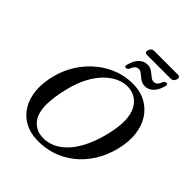

<svg xmlns="http://www.w3.org/2000/svg" viewBox="-264 -1125 1293 1293"><g transform="rotate(45 383.0 -478.5)"><path d="M509.5 -712.5Q576 -711 627 -682.5Q678 -654 710 -604.2Q742 -554.5 750.5 -487.2Q759 -420 740 -339.5Q719 -253 676.8 -186Q634.5 -119 576.8 -73.8Q519 -28.5 450.8 -6.5Q382.5 15.5 308.5 12.5Q242 10.5 190.8 -18.2Q139.5 -47 108.5 -98.2Q77.5 -149.5 71.2 -219.8Q65 -290 88 -375.5Q108.5 -450.5 149.8 -513.2Q191 -576 247.8 -621.5Q304.5 -667 371.2 -691Q438 -715 509.5 -712.5ZM325 -26Q366.5 -24 408.5 -40.5Q450.5 -57 489.2 -94.8Q528 -132.5 560.8 -194.2Q593.5 -256 616.5 -344Q628 -389 633.2 -426.2Q638.5 -463.5 638 -494Q637.5 -551.5 618.5 -590.8Q599.5 -630 567.8 -651Q536 -672 497 -674Q454.5 -676.5 411.8 -658Q369 -639.5 330.2 -601Q291.5 -562.5 260.5 -504.5Q229.5 -446.5 211 -370Q198.5 -320 192.8 -279.8Q187 -239.5 186.5 -207.5Q185.5 -118 224 -73.2Q262.5 -28.5 325 -26ZM568.5 -757Q548 -757 533 -765.2Q518 -773.5 506 -784Q494 -794.5 482.5 -802.8Q471 -811 457.5 -811Q427.5 -811 412 -768Q405 -754 391.5 -754Q375 -754 381.5 -775Q394 -824 419.5 -848.8Q445 -873.5 478.5 -873.5Q499.5 -873.5 514.5 -865.2Q529.5 -857 541.2 -846.5Q553 -836 564.5 -828Q576 -820 590 -820Q620.5 -820 635 -862.5Q642 -876.5 656 -876.5Q672.5 -876.5 666 -855.5Q653 -806.5 627.5 -781.8Q602 -757 568.5 -757ZM412 -943Q416 -956.5 424.5 -963.2Q433 -970 445 -970H671Q683 -970 687.8 -963.5Q692.5 -957 689 -943.5Q685 -930 676.8 -923.2Q668.5 -916.5 656 -916.5H430Q418 -916.5 413.2 -923.2Q408.5 -930 412 -943Z"/></g></svg>

Font: Fraunces
Style: Italic
Weight: 400
Italic angle: -16°
Version: Version 1.000;[b76b70a41]